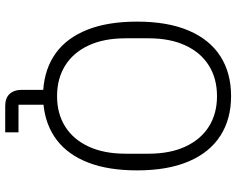

<svg xmlns="http://www.w3.org/2000/svg" viewBox="-105 -645 907 737"><g transform="rotate(90 348.5 -276.5)"><path d="M488 106V157H387Q356 157 340.5 140Q325 123 325 96V11Q242 5 183.5 -37.5Q125 -80 94 -158.5Q63 -237 63 -349Q63 -467 97.5 -547.5Q132 -628 196 -669Q260 -710 349 -710Q437 -710 501 -669Q565 -628 599.5 -547.5Q634 -467 634 -349Q634 -239 604 -161.5Q574 -84 517.5 -41Q461 2 382 10V106ZM349 -42Q416 -42 465.5 -73Q515 -104 542.5 -163Q570 -222 570 -305V-393Q570 -476 542.5 -535Q515 -594 465.5 -625Q416 -656 349 -656Q282 -656 232 -625Q182 -594 154.5 -535Q127 -476 127 -393V-305Q127 -222 154.5 -163Q182 -104 232 -73Q282 -42 349 -42Z"/></g></svg>

Font: IBM Plex Sans Light
Style: Regular
Weight: 300
Designer: Mike Abbink, Paul van der Laan, Pieter van Rosmalen
Foundry: Bold Monday
Version: Version 3.201